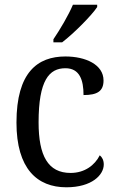

<svg xmlns="http://www.w3.org/2000/svg" viewBox="-20 -786 497 816"><path d="M207 -619V-606H244C295 -645 370 -721 393 -756V-766H290C271 -721 236 -662 207 -619ZM262 10C371 10 421 -43 421 -87C421 -105 414 -118 404 -126C383 -84 340 -51 280 -51C184 -51 144 -124 144 -266C144 -445 189 -496 258 -496C319 -496 335 -445 335 -382C393 -382 420 -398 420 -444C420 -512 343 -546 258 -546C140 -546 50 -479 50 -265C50 -69 138 10 262 10Z"/></svg>

Font: Noto Serif Devanagari SemiCondensed
Style: Regular
Weight: 400
Width: 4
Designer: Universal Thirst, Indian Type Foundry and the Monotype Design Team
Foundry: Monotype Imaging Inc.
Version: Version 2.004